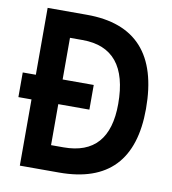

<svg xmlns="http://www.w3.org/2000/svg" viewBox="-79 -762 744 831"><g transform="rotate(10 293.0 -346.5)"><path d="M5.9 -291V-399.4H63.5V-693.4H236.3Q558.6 -693.4 558.6 -336.9Q558.6 0 236.3 0H63.5V-291ZM181.2 -110.8H236.3Q436.5 -110.8 436.5 -336.9Q436.5 -582.5 236.3 -582.5H181.2V-399.4H317.9V-291H181.2Z"/></g></svg>

Font: CaskaydiaCove NF SemiBold
Style: Regular
Weight: 600
Designer: Aaron Bell
Foundry: Saja Typeworks
Version: Version 2111.001; VTT 6.35;Nerd Fonts 3.2.1